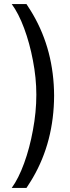

<svg xmlns="http://www.w3.org/2000/svg" viewBox="-20 -830 348 951"><path d="M111 101H38Q72 54 99.5 -21.5Q127 -97 143 -185Q160 -275 160 -361Q160 -444 143 -531Q127 -616 99.5 -690Q72 -764 38 -810H111Q137 -770 143 -759Q247 -580 248 -356Q247 -129 143 50Q137 61 111 101Z"/></svg>

Font: Hjärnsläpp Display
Style: Regular
Weight: 400
Designer: Baptiste Guesnon
Foundry: Bloom Type
Version: Version 1.000